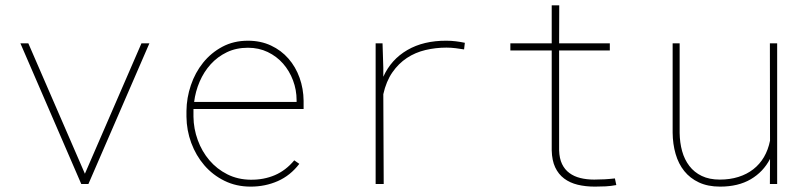

<svg xmlns="http://www.w3.org/2000/svg" viewBox="-20 -691 3040 721"><path d="M298.8 -38.6 511.2 -528.3H541L312 0H285.2L56.6 -528.3H86.4Z M921.4 9.8Q867.2 9.8 823 -12Q778.8 -33.7 747.3 -70.3Q715.8 -106.9 698.2 -154.3Q680.7 -201.7 680.2 -252.9V-274.4Q680.7 -323.7 696.8 -371.1Q712.9 -418.5 742.7 -455.6Q772.5 -492.7 814.9 -515.4Q857.4 -538.1 911.1 -538.1Q959 -538.1 997.6 -520Q1036.1 -502 1063.2 -470.9Q1090.3 -439.9 1105 -398.9Q1119.6 -357.9 1120.1 -312.5V-281.7H706.5V-274.4V-252.9Q707 -207.5 722.7 -164.8Q738.3 -122.1 766.4 -89.1Q794.4 -56.2 833.7 -36.4Q873 -16.6 921.4 -16.1Q970.7 -15.6 1012 -33.2Q1053.2 -50.8 1085 -88.9L1104 -75.7Q1070.3 -31.7 1023.2 -11Q976.1 9.8 921.4 9.8ZM911.1 -511.7Q867.2 -511.7 832 -494.9Q796.9 -478 771.2 -449.7Q745.6 -421.4 729.7 -384.5Q713.9 -347.7 709 -308.1H1093.8V-314.5Q1093.8 -353.5 1080.3 -389.2Q1066.9 -424.8 1043 -452.1Q1019 -479.5 985.4 -495.6Q951.7 -511.7 911.1 -511.7Z M1656.7 -538.1Q1674.3 -538.1 1691.9 -535.9Q1709.5 -533.7 1725.6 -530.3L1722.7 -505.4Q1708.5 -507.8 1691.2 -510Q1673.8 -512.2 1656.7 -512.2Q1616.2 -512.2 1577.9 -503.2Q1539.6 -494.1 1508.1 -473.4Q1476.6 -452.6 1453.4 -419.2Q1430.2 -385.7 1419.4 -337.4L1420.9 0H1390.6V-528.3H1416.5L1419.4 -436.5V-402.8Q1448.7 -467.8 1509.8 -503.2Q1570.8 -538.6 1656.7 -538.1Z M2080.1 -670.9 2079.6 -528.3H2270V-501.5H2079.6V-126.5Q2080.6 -95.7 2090.6 -75Q2100.6 -54.2 2118.2 -41.3Q2135.7 -28.3 2159.4 -22.5Q2183.1 -16.6 2211.4 -16.6Q2251 -16.6 2289.1 -21L2294.4 3.9Q2274.4 7.8 2254.4 8.8Q2234.4 9.8 2213.9 9.8Q2178.7 9.8 2149.4 2.7Q2120.1 -4.4 2098.6 -20.5Q2077.1 -36.6 2064.9 -62.5Q2052.7 -88.4 2051.8 -126.5V-501.5H1896.5V-528.3H2051.8V-670.9Z M2871.1 0 2871.6 -94.2Q2846.2 -45.4 2799.1 -17.8Q2752 9.8 2684.1 9.8Q2638.2 9.8 2604.7 -5.9Q2571.3 -21.5 2549.6 -48.6Q2527.8 -75.7 2517.1 -112.8Q2506.3 -149.9 2505.9 -192.9V-528.3H2532.2V-191.9Q2532.7 -155.3 2541.5 -123.5Q2550.3 -91.8 2568.6 -67.9Q2586.9 -43.9 2615.2 -30.3Q2643.6 -16.6 2683.1 -16.6Q2721.2 -16.6 2752.9 -26.6Q2784.7 -36.6 2808.8 -55.4Q2833 -74.2 2848.9 -101.3Q2864.7 -128.4 2871.6 -162.6L2871.1 -528.3H2898.4V0Z"/></svg>

Font: Roboto Mono Thin
Style: Regular
Weight: 250
Designer: Google
Version: Version 2.000985; 2015; ttfautohint (v1.3)